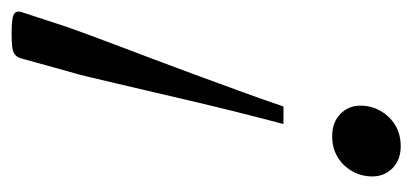

<svg xmlns="http://www.w3.org/2000/svg" viewBox="-273 -264 727 339"><g transform="rotate(90 90.5 -94.5)"><path d="M-57.5 230.5 -32 152.5Q-26.5 136.5 -18 113.5Q-9.5 90.5 1.5 61.5Q12.5 32.5 25.2 -1.2Q38 -35 51.8 -72.5Q65.5 -110 80.2 -150Q95 -190 109 -231.5H140Q129 -190 119 -150Q109 -110 100.2 -72.5Q91.5 -35 83.5 -1.2Q75.5 32.5 68.8 61.5Q62 90.5 56.5 113.5Q51 136.5 46 152.5L24 232Q22 239 17 242.8Q12 246.5 3.2 247.5Q-5.5 248.5 -20.5 248.5Q-35 248.5 -44.2 247.2Q-53.5 246 -56.8 242Q-60 238 -57.5 230.5ZM161.5 -317.5Q137 -317.5 122.2 -332Q107.5 -346.5 107.5 -367.5Q107.5 -386.5 116.8 -402.8Q126 -419 142 -428.8Q158 -438.5 179 -438.5Q203.5 -438.5 218 -424Q232.5 -409.5 232.5 -388.5Q232.5 -369.5 223.5 -353.2Q214.5 -337 198.5 -327.2Q182.5 -317.5 161.5 -317.5Z"/></g></svg>

Font: Newsreader 17pt
Style: Italic
Weight: 400
Italic angle: -17°
Version: Version 1.003